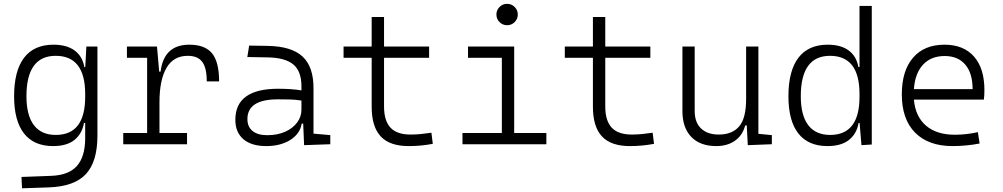

<svg xmlns="http://www.w3.org/2000/svg" viewBox="-20 -764 5313 1017"><path d="M96.7 233.4 93.8 173.3 250 167.5Q344.2 164.1 387.5 115Q430.7 65.9 431.2 -30.3V-112.8H424.8Q415 -55.7 374.5 -22.9Q334 9.8 261.2 9.8Q159.7 9.8 107.2 -57.1Q54.7 -124 54.7 -253.9Q54.7 -388.7 107.4 -458Q160.2 -527.3 263.2 -527.3Q332.5 -527.3 374.5 -497.1Q416.5 -466.8 426.8 -408.7H431.6L437.5 -517.6H496.1V-45.9Q496.1 92.3 435.1 158Q374 223.6 240.2 228.5ZM431.2 -266.1Q431.2 -468.3 274.9 -468.3Q120.1 -468.3 120.1 -253.9Q120.1 -153.3 159.4 -101.3Q198.7 -49.3 275.4 -49.3Q431.2 -49.3 431.2 -251Z M824.7 -222.7V-59.6H970.7V0H632.8V-59.6H759.3V-458H652.3V-517.6H811.5L823.2 -384.8H830.6Q848.1 -527.3 982.9 -527.3Q1065.9 -527.3 1103.3 -481.4Q1140.6 -435.5 1140.6 -333H1075.2Q1075.2 -404.3 1051.3 -436.3Q1027.3 -468.3 974.6 -468.3Q898.9 -468.3 861.8 -404.3Q824.7 -340.3 824.7 -222.7Z M1590.8 4.9 1585.9 -109.4H1578.1Q1569.3 -55.2 1517.6 -22.7Q1465.8 9.8 1390.1 9.8Q1312 9.8 1269.3 -26.6Q1226.6 -63 1226.6 -129.4Q1226.6 -293.9 1453.6 -293.9Q1488.3 -293.9 1519.8 -291.7Q1551.3 -289.6 1576.7 -285.2V-307.1Q1576.7 -386.2 1534.2 -422.1Q1491.7 -458 1399.9 -460L1290 -461.9L1299.8 -522.5L1396.5 -521Q1523.4 -519 1582 -465.1Q1640.6 -411.1 1640.6 -297.4V-56.2L1729.5 -48.3V0ZM1576.7 -231.4Q1547.9 -236.3 1514.9 -237.1Q1481.9 -237.8 1451.7 -237.8Q1290.5 -237.8 1290.5 -133.3Q1290.5 -92.3 1317.9 -70.1Q1345.2 -47.9 1395.5 -47.9Q1449.7 -47.9 1490.5 -66.2Q1531.2 -84.5 1554 -115.2Q1576.7 -146 1576.7 -182.6Z M2144.5 9.8Q2044.4 9.8 1996.6 -41.5Q1948.7 -92.8 1948.7 -198.7V-458H1799.8V-517.6H1948.7V-673.8H2014.2V-517.6H2252.9V-458H2014.2V-200.2Q2014.2 -124.5 2048.3 -87.9Q2082.5 -51.3 2154.3 -51.3Q2182.6 -51.3 2209.2 -54Q2235.8 -56.6 2265.1 -61L2272.5 -2Q2239.7 3.9 2209.5 6.8Q2179.2 9.8 2144.5 9.8Z M2429.7 0V-59.6H2638.2V-458H2459V-517.6H2703.6V-59.6H2874V0ZM2666 -630.4Q2642.6 -630.4 2626 -647Q2609.4 -663.6 2609.4 -687Q2609.4 -710.4 2626 -727.1Q2642.6 -743.7 2666 -743.7Q2689.5 -743.7 2706.1 -727.1Q2722.7 -710.4 2722.7 -687Q2722.7 -663.6 2706.1 -647Q2689.5 -630.4 2666 -630.4Z M3316.4 9.8Q3216.3 9.8 3168.5 -41.5Q3120.6 -92.8 3120.6 -198.7V-458H2971.7V-517.6H3120.6V-673.8H3186V-517.6H3424.8V-458H3186V-200.2Q3186 -124.5 3220.2 -87.9Q3254.4 -51.3 3326.2 -51.3Q3354.5 -51.3 3381.1 -54Q3407.7 -56.6 3437 -61L3444.3 -2Q3411.6 3.9 3381.3 6.8Q3351.1 9.8 3316.4 9.8Z M3773.9 9.8Q3688.5 9.8 3641.6 -38.8Q3594.7 -87.4 3594.7 -175.8V-517.6H3659.7V-175.8Q3659.7 -115.7 3693.4 -83.5Q3727.1 -51.3 3787.1 -51.3Q3858.4 -51.3 3895.3 -94.5Q3932.1 -137.7 3932.1 -239.3V-517.6H3997.1V-55.2L4068.4 -48.3V0L3940.9 4.9L3935.5 -99.6H3927.2Q3913.6 -47.4 3873.3 -18.8Q3833 9.8 3773.9 9.8Z M4362.8 9.8Q4261.2 9.8 4208.7 -57.1Q4156.2 -124 4156.2 -253.9Q4156.2 -388.7 4209 -458Q4261.7 -527.3 4364.7 -527.3Q4433.1 -527.3 4474.9 -497.1Q4516.6 -466.8 4526.9 -408.7H4532.7V-732.4H4597.7V1.5L4543 4.9L4533.2 -112.8H4527.8Q4518.1 -55.7 4477.1 -22.9Q4436 9.8 4362.8 9.8ZM4532.7 -251V-266.1Q4532.7 -468.3 4376.5 -468.3Q4221.7 -468.3 4221.7 -253.9Q4221.7 -153.3 4261 -101.3Q4300.3 -49.3 4377 -49.3Q4532.7 -49.3 4532.7 -251Z M5025.9 9.8Q4897.5 9.8 4827.1 -61.5Q4756.8 -132.8 4756.8 -263.7Q4756.8 -389.2 4816.2 -458.3Q4875.5 -527.3 4982.9 -527.3Q5083.5 -527.3 5138.9 -464.8Q5194.3 -402.3 5194.3 -287.1Q5194.3 -256.8 5191.4 -236.3H4820.8Q4828.6 -147 4884.8 -98.6Q4940.9 -50.3 5037.6 -50.3Q5098.1 -50.3 5159.7 -64L5168.9 -3.9Q5134.8 2.9 5097.7 6.3Q5060.5 9.8 5025.9 9.8ZM4820.8 -292H5131.8Q5131.8 -376 5093 -421.6Q5054.2 -467.3 4983.9 -467.3Q4911.6 -467.3 4869.1 -421.4Q4826.7 -375.5 4820.8 -292Z"/></svg>

Font: Cascadia Code NF Light
Style: Regular
Weight: 300
Monospace: yes
Designer: Aaron Bell
Foundry: Saja Typeworks
Version: Version 2404.023; ttfautohint (v1.8.4)